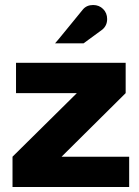

<svg xmlns="http://www.w3.org/2000/svg" viewBox="-20 -747 556 767"><path d="M352 -727Q376 -727 392 -711Q408 -695 408 -671Q408 -645 389 -629Q384 -626 314 -574H200Q201 -574 255.5 -641Q310 -708 311 -709Q326 -727 352 -727ZM30 0V-121L287 -375H44V-496H482V-375L226 -121H496V0Z"/></svg>

Font: Atkinson Hyperlegible Pro
Style: Bold
Weight: 700
Designer: Elliott Scott, Megan Eiswerth, Linus Boman, Theodore Petrosky, Jacob Perez
Foundry: Braille Institute
Version: Version 1.5.1